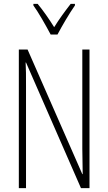

<svg xmlns="http://www.w3.org/2000/svg" viewBox="-20 -969 557 989"><path d="M241 -791H276C301 -838 336 -898 366 -941V-949H344C310 -905 286 -872 259 -829C233 -871 200 -918 174 -949H152V-941C177 -907 215 -840 241 -791ZM441 0V-714H404V-202C404 -172 405 -120 406 -72H404L122 -714H77V0H114V-526C114 -579 114 -615 112 -647H114L397 0Z"/></svg>

Font: Noto Sans Lao UI ExtCond ExtLt
Style: Regular
Weight: 200
Width: 2
Designer: Monotype Design Team
Foundry: Monotype Imaging Inc.
Version: Version 2.000